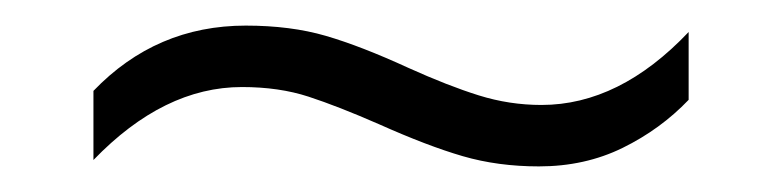

<svg xmlns="http://www.w3.org/2000/svg" viewBox="-20 -428 611 150"><path d="M276 -331Q314 -314 341.5 -306Q369 -298 401 -298Q437 -298 466.5 -312.5Q496 -327 518 -350V-403Q464 -346 403 -346Q378 -346 354 -353.5Q330 -361 299 -375Q262 -392 234.5 -400Q207 -408 172 -408Q102 -408 53 -357V-303Q108 -360 169 -360Q198 -360 221 -352.5Q244 -345 276 -331Z"/></svg>

Font: Noto Sans UI Light
Style: Italic
Weight: 300
Italic angle: -12°
Designer: Monotype Design Team
Foundry: Monotype Imaging Inc.
Version: Version 1.901